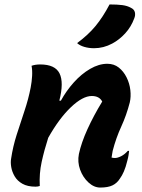

<svg xmlns="http://www.w3.org/2000/svg" viewBox="-20 -834 640 864"><path d="M122 -538Q139 -544 161 -544Q228 -544 248 -503.5Q268 -463 247 -381H254Q278 -425 312 -463Q346 -501 385.5 -524Q425 -547 463 -547Q493 -547 514.5 -530Q536 -513 549.5 -486Q563 -459 566.5 -429Q570 -399 564 -373Q549 -315 525.5 -264Q502 -213 487 -155Q486 -147 484.5 -140Q483 -133 482 -125Q486 -124 489.5 -123.5Q493 -123 497 -123Q509 -123 525 -131Q541 -139 555 -155H561Q560 -146 558.5 -136Q557 -126 553 -111Q546 -82 537.5 -62.5Q529 -43 520 -31Q507 -10 486.5 0Q466 10 431 10Q403 10 378 -13Q353 -36 340.5 -70.5Q328 -105 335 -141Q346 -192 373.5 -252.5Q401 -313 440 -377Q427 -402 393 -402Q352 -402 299 -351.5Q246 -301 197 -214Q179 -158 167.5 -105.5Q156 -53 159 3Q150 6 140 6Q104 6 81 -7Q58 -20 46 -40.5Q34 -61 30.5 -82.5Q27 -104 30 -120Q38 -174 55 -227.5Q72 -281 90 -334.5Q108 -388 118 -440Q123 -466 124.5 -492Q126 -518 122 -538ZM473 -814Q508 -814 530.5 -811Q553 -808 569 -799Q584 -792 587 -778.5Q590 -765 584 -751Q570 -713 543.5 -684Q517 -655 485 -638Q446 -617 403 -617Q380 -617 359.5 -623Q339 -629 327 -640Q377 -677 410 -717Q443 -757 473 -814Z"/></svg>

Font: Recursive Mn Csl St
Style: Bold Italic
Weight: 700
Italic angle: -15°
Monospace: yes
Version: Version 1.079;hotconv 1.0.112;makeotfexe 2.5.65598; ttfautoh